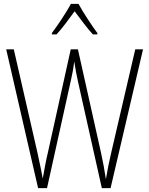

<svg xmlns="http://www.w3.org/2000/svg" viewBox="-20 -968 768 988"><path d="M384 -948H345C322 -905 275 -835 247 -798V-791H271C301 -823 337 -873 364 -910C393 -872 427 -824 458 -791H481V-798C459 -827 408 -903 384 -948ZM716 -714H676L552 -181C541 -135 533 -94 525 -46C517 -97 511 -130 500 -181L381 -714H344L226 -181C218 -149 208 -95 200 -49C195 -78 186 -121 173 -181L51 -714H12L176 0H222L344 -551C352 -586 357 -611 362 -652C369 -607 374 -581 382 -545L504 0H549Z"/></svg>

Font: Noto Sans Ethiopic Condensed ExtraLight
Style: Regular
Weight: 200
Width: 3
Designer: Monotype Design Team
Foundry: Monotype Imaging Inc.
Version: Version 2.102